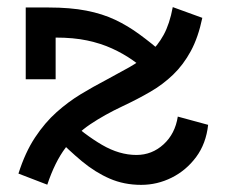

<svg xmlns="http://www.w3.org/2000/svg" viewBox="-20 -504 630 538"><path d="M464.1 -484.1 546.9 -454Q535.5 -399.3 514.7 -360.9Q493.8 -322.4 465.2 -294.9Q436.6 -267.3 401.2 -246.8Q365.8 -226.2 324.2 -206.7Q273 -182.6 233.3 -156Q193.6 -129.4 163.6 -89.8Q133.7 -50.2 112.5 13.5L31.7 -17.6Q50.6 -77.2 78.3 -119Q106 -160.7 138.6 -189.7Q171.2 -218.7 206.3 -240Q241.3 -261.2 274.8 -278.6Q311.6 -298.3 342.4 -315.6Q373.1 -333 397.3 -354.2Q421.6 -375.4 438.5 -406.2Q455.4 -437 464.1 -484.1ZM375.5 14Q327.6 14 287.4 -3.5Q247.2 -20.9 209.7 -52Q172.2 -83.1 132.6 -123.9L164.1 -174.7Q217.6 -126.2 266 -98Q314.5 -69.8 362.3 -69.8Q405.8 -69.8 438.2 -99.4Q470.7 -129 478.2 -177.3L563.2 -154.2Q557.5 -101.6 529.6 -64Q501.6 -26.4 461.1 -6.2Q420.6 14 375.5 14ZM52.1 -281.9V-483H116.4Q176.9 -483 222 -474.2Q267.1 -465.4 302.8 -448.5Q338.5 -431.6 371.4 -407.3Q404.4 -383.1 441 -351.7L402.5 -297Q377.3 -317.5 351.2 -335.7Q325 -354 293.8 -368.2Q262.5 -382.5 224.3 -390.6Q186.1 -398.7 135.9 -398.7V-281.9Z"/></svg>

Font: BioRhyme ExtraBold
Style: Regular
Weight: 800
Designer: Aoife Mooney
Foundry: Aoife Mooney Type
Version: Version 1.600;gftools[0.9.33]